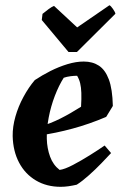

<svg xmlns="http://www.w3.org/2000/svg" viewBox="-20 -709 475 741"><path d="M214.2 12Q160.2 12 118.7 -12.5Q77.2 -37 53.8 -81.1Q30.3 -125.3 28.9 -183.9Q28.4 -220 39.5 -259.1Q50.6 -298.3 70.6 -335.1Q90.5 -372 114.3 -399.9Q142.9 -418.9 174.9 -435.1Q207 -451.2 240.3 -461.4Q273.7 -471.5 303.4 -471.5Q337.3 -471.5 361.8 -455.5Q386.2 -439.5 400.1 -402.4Q414 -365.3 415.5 -300.1L389.8 -257.9Q324.2 -229.9 259.5 -212.5Q194.9 -195 133.1 -186.3L133.5 -220Q175.6 -232.7 213.1 -251.5Q250.6 -270.3 292.8 -297.1Q294.7 -328.8 293.9 -350.4Q293.2 -372.1 289.4 -387.6Q285.7 -403.1 277.6 -416.6Q265.6 -416.6 251.8 -414.8Q237.9 -413 226 -408.9Q207.3 -379.7 191.7 -339.2Q176.2 -298.6 167.9 -255.2Q159.7 -211.8 160.6 -173.4Q161.6 -136.4 173.3 -104.4Q185 -72.4 210.1 -53.2Q230 -55.8 261.7 -72.5Q293.4 -89.1 326.7 -110Q360.1 -130.9 383.9 -147.4L408.7 -118.3Q394.3 -102.8 371.5 -79.1Q348.7 -55.4 323.2 -32.7Q297.7 -9.9 276.2 3.8Q260.6 7.4 245 9.7Q229.4 12 214.2 12ZM244.5 -508.2 141.2 -631.8 144.1 -655.5Q156.2 -665.5 167.9 -674.1Q179.6 -682.7 188.5 -686.2L277.8 -603.2L402.4 -688.8Q407.8 -686.4 416.1 -674.4Q424.5 -662.3 425.4 -655.9L276.8 -508.2Z"/></svg>

Font: Labrada
Style: Italic
Weight: 400
Italic angle: -7°
Designer: Mercedes Jáuregui
Foundry: Omnibus-Type Team
Version: Version 1.000